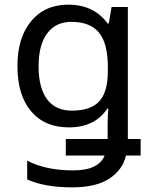

<svg xmlns="http://www.w3.org/2000/svg" viewBox="-20 -566 655 826"><path d="M275 -546Q328 -546 370.5 -526Q413 -506 443 -465H448L460 -536H530V32H585V103H522Q508 164 451 202Q394 240 290 240Q172 240 97 206V125Q176 167 295 167Q351 167 384.5 150.5Q418 134 430 103H263V32H443V-33Q443 -50 444 -69Q445 -88 446 -99H442Q388 -18 276 -18Q172 -18 113.5 -87.5Q55 -157 55 -282Q55 -403 113.5 -474.5Q172 -546 275 -546ZM287 -472Q220 -472 183 -422.5Q146 -373 146 -281Q146 -188 182.5 -139Q219 -90 289 -90Q370 -90 407 -130Q444 -170 444 -261V-277Q444 -379 406 -425.5Q368 -472 287 -472Z"/></svg>

Font: Noto Sans IKEA
Style: Regular
Weight: 400
Designer: Monotype Design Team
Foundry: Monotype Imaging Inc.
Version: Version 2.001